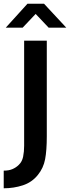

<svg xmlns="http://www.w3.org/2000/svg" viewBox="-38 -849 377 1034"><path d="M214 -630V-115Q214 -39 205 8.5Q196 56 166 93Q134 133 85 149Q36 165 -18 165V70Q10 70 29.5 61.5Q49 53 63 39Q81 22 86.5 -5Q92 -32 92 -64V-630ZM110 -829H199L319 -700H224L154 -774L84 -700H-7Z"/></svg>

Font: Mukta Vaani SemiBold
Style: Regular
Weight: 600
Designer: Noopur Datye, Girish Dalvi, Yashodeep Gholap, Pallavi Karambelkar
Foundry: Ek Type
Version: Version 2.538;PS 1.000;hotconv 16.6.51;makeotf.lib2.5.65220;